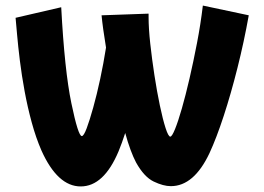

<svg xmlns="http://www.w3.org/2000/svg" viewBox="-20 -588 949 690"><path d="M270 82Q187 82 129 -47Q109 -93 94 -148Q79 -203 68.5 -260Q58 -317 51.5 -369.5Q45 -422 41.5 -462.5Q38 -503 36 -524L200 -562Q212 -335 236.5 -217Q261 -99 274 -99Q281 -99 291.5 -127Q302 -155 315 -201.5Q328 -248 340 -304Q352 -360 361 -417Q349 -490 345 -533L514 -539V-527Q514 -486 520 -431Q526 -376 535 -317.5Q544 -259 554.5 -209Q565 -159 575 -128Q585 -97 592 -97Q598 -97 609 -124Q620 -151 633.5 -198Q647 -245 661 -305.5Q675 -366 688 -433.5Q701 -501 709 -568L874 -533Q857 -438 833.5 -344.5Q810 -251 784 -171.5Q758 -92 733 -38Q677 81 594 81Q567 81 532.5 64.5Q498 48 469 -4Q459 -23 449 -50Q439 -77 430 -110Q418 -73 406 -44Q353 82 270 82Z"/></svg>

Font: KN Bobohei
Style: Bold
Weight: 700
Designer: Kingnam Type Foundry
Version: Version 1.710;March 18, 2023